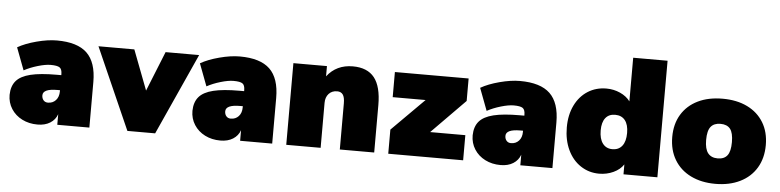

<svg xmlns="http://www.w3.org/2000/svg" viewBox="-44 -926 4700 1157"><g transform="rotate(5 2306.0 -348.0)"><path d="M518 -276V0H324V-64Q312 -30 281 -10.5Q250 9 205 9Q153 9 111.5 -12Q70 -33 46 -70.5Q22 -108 22 -155Q23 -208 50 -239.5Q77 -271 136 -285.5Q195 -300 294 -300H322V-306Q322 -336 307.5 -346Q293 -356 253 -356Q222 -356 176 -342.5Q130 -329 93 -309L42 -444Q87 -470 155 -488Q223 -506 278 -506Q402 -506 460 -450.5Q518 -395 518 -276ZM322 -202V-209H306Q219 -209 219 -169Q219 -151 229 -139.5Q239 -128 256 -128Q285 -128 303.5 -148Q322 -168 322 -202Z M1139 -493 916 0H748L530 -493H747L839 -252L936 -493Z M1624 -276V0H1430V-64Q1418 -30 1387 -10.5Q1356 9 1311 9Q1259 9 1217.5 -12Q1176 -33 1152 -70.5Q1128 -108 1128 -155Q1129 -208 1156 -239.5Q1183 -271 1242 -285.5Q1301 -300 1400 -300H1428V-306Q1428 -336 1413.5 -346Q1399 -356 1359 -356Q1328 -356 1282 -342.5Q1236 -329 1199 -309L1148 -444Q1193 -470 1261 -488Q1329 -506 1384 -506Q1508 -506 1566 -450.5Q1624 -395 1624 -276ZM1428 -202V-209H1412Q1325 -209 1325 -169Q1325 -151 1335 -139.5Q1345 -128 1362 -128Q1391 -128 1409.5 -148Q1428 -168 1428 -202Z M2241 -287V0H2033V-279Q2033 -316 2021.5 -332Q2010 -348 1987 -348Q1955 -348 1936 -327Q1917 -306 1917 -272V0H1709V-494H1912V-432Q1969 -506 2068 -506Q2156 -506 2198.5 -452.5Q2241 -399 2241 -287Z M2779 -152V0H2326V-146L2522 -342H2323V-494H2769V-358L2566 -152Z M3319 -276V0H3125V-64Q3113 -30 3082 -10.5Q3051 9 3006 9Q2954 9 2912.5 -12Q2871 -33 2847 -70.5Q2823 -108 2823 -155Q2824 -208 2851 -239.5Q2878 -271 2937 -285.5Q2996 -300 3095 -300H3123V-306Q3123 -336 3108.5 -346Q3094 -356 3054 -356Q3023 -356 2977 -342.5Q2931 -329 2894 -309L2843 -444Q2888 -470 2956 -488Q3024 -506 3079 -506Q3203 -506 3261 -450.5Q3319 -395 3319 -276ZM3123 -202V-209H3107Q3020 -209 3020 -169Q3020 -151 3030 -139.5Q3040 -128 3057 -128Q3086 -128 3104.5 -148Q3123 -168 3123 -202Z M3954 -705V0H3749V-60Q3728 -28 3688 -9.5Q3648 9 3602 9Q3540 9 3490 -24Q3440 -57 3412 -116.5Q3384 -176 3384 -252Q3384 -328 3412 -385.5Q3440 -443 3489.5 -474.5Q3539 -506 3602 -506Q3646 -506 3685 -488.5Q3724 -471 3746 -441V-705ZM3749 -250Q3749 -300 3728 -326.5Q3707 -353 3668 -353Q3630 -353 3609.5 -327Q3589 -301 3589 -252Q3589 -201 3610 -173Q3631 -145 3669 -145Q3707 -145 3728 -172Q3749 -199 3749 -250Z M4022 -250Q4022 -329 4057 -386.5Q4092 -444 4155.5 -475Q4219 -506 4305 -506Q4391 -506 4454.5 -475Q4518 -444 4553 -386.5Q4588 -329 4588 -250Q4588 -171 4553 -112.5Q4518 -54 4454 -22.5Q4390 9 4305 9Q4220 9 4156 -22.5Q4092 -54 4057 -112.5Q4022 -171 4022 -250ZM4383 -250Q4383 -306 4364 -330Q4345 -354 4305 -354Q4266 -354 4246.5 -330Q4227 -306 4227 -250Q4227 -195 4247 -170Q4267 -145 4306 -145Q4345 -145 4364 -169.5Q4383 -194 4383 -250Z"/></g></svg>

Font: Nunito Sans Heavy
Style: Regular
Weight: 400
Designer: Vernon Adams
Foundry: Vernon Adams
Version: Version 2.500